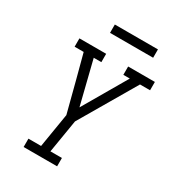

<svg xmlns="http://www.w3.org/2000/svg" viewBox="-214 -1036 1050 1157"><g transform="rotate(30 311.0 -457.0)"><path d="M133 0V-58H221L260 -295L204 -511L160 -677H97V-735H283V-677H230L305 -375L481 -677H436V-735H622V-677H552L324 -288L286 -58H366V0ZM240 -856V-914H540V-856Z"/></g></svg>

Font: Iosevka Slab Light Extended
Style: Italic
Weight: 300
Width: 7
Italic angle: -9°
Monospace: yes
Designer: Belleve Invis
Foundry: Belleve Invis
Version: Version 11.1.0; ttfautohint (v1.8.3)